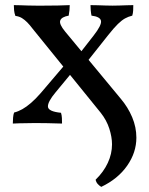

<svg xmlns="http://www.w3.org/2000/svg" viewBox="-20 -480 581 749"><path d="M375 249Q368 245 361.5 238Q355 231 353 221Q384 191 400.5 155.5Q417 120 417 83Q417 55 406.5 22Q396 -11 373 -40L108 -367Q96 -383 86 -393Q76 -403 65.5 -409.5Q55 -416 40 -418Q36 -429 35 -439.5Q34 -450 34 -460Q45 -460 59 -459.5Q73 -459 89 -458.5Q105 -458 121 -458Q137 -458 150 -458Q177 -458 205.5 -458.5Q234 -459 252 -460Q252 -450 251 -440Q250 -430 248 -419Q220 -414 215 -400Q210 -386 234 -357L451 -95Q479 -62 495.5 -23Q512 16 512 57Q512 115 476 166.5Q440 218 375 249ZM30 2Q30 -9 31 -21Q32 -33 35 -41Q51 -45 67 -54Q83 -63 101 -78.5Q119 -94 139 -117L242 -238L273 -212L197 -120Q166 -83 167 -64Q168 -45 218 -40Q221 -30 221.5 -19.5Q222 -9 222 2Q191 1 165 0.5Q139 0 117 0Q103 0 86.5 0.5Q70 1 55.5 1Q41 1 30 2ZM306 -222 274 -250 345 -341Q377 -382 374 -398.5Q371 -415 337 -419Q335 -428 334 -439.5Q333 -451 333 -460Q346 -460 361.5 -459.5Q377 -459 392 -458.5Q407 -458 419 -458Q431 -458 446 -458.5Q461 -459 475.5 -459.5Q490 -460 500 -460Q500 -450 499.5 -439.5Q499 -429 496 -419Q480 -415 467.5 -408Q455 -401 440 -386.5Q425 -372 402 -343Z"/></svg>

Font: Vollkorn
Style: Regular
Weight: 400
Designer: Friedrich Althausen
Foundry: Friedrich Althausen
Version: Version 5.001